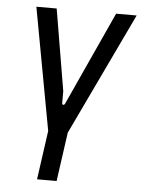

<svg xmlns="http://www.w3.org/2000/svg" viewBox="-51 -541 579 782"><g transform="rotate(5 238.0 -150.0)"><path d="M158 0 66 -500H149L205 -167V-119Q205 -112 209.5 -111.5Q214 -111 217 -117L392 -500H476L238 0ZM130 200 158 0H238L210 200Z"/></g></svg>

Font: Finlandica
Style: Italic
Weight: 400
Italic angle: -8°
Designer: Niklas Ekholm, Juho Hiilivirta, Jaakko Suomalainen
Foundry: Helsinki Type Studio
Version: Version 1.064